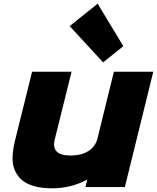

<svg xmlns="http://www.w3.org/2000/svg" viewBox="-20 -1023 860 1052"><path d="M819.8 -629.9 664.1 2H448.2L458 -38.1H456.1Q367.7 8.8 266.1 8.8Q209.5 8.8 167.5 -2.9Q125.5 -14.6 100.1 -36.6Q74.7 -58.6 61.3 -89.8Q47.9 -121.1 48.8 -159.9Q49.8 -198.7 60.1 -244.1L155.8 -629.9H372.1L280.8 -262.2Q256.8 -170.9 365.2 -170.9Q426.8 -170.9 465.1 -195.8Q503.4 -220.7 514.2 -265.1L604 -629.9ZM515.1 -1002.9 655.8 -770 544.9 -681.2 361.8 -879.9Z"/></svg>

Font: Sinkin Sans 900 X Black Italic
Style: Regular
Weight: 950
Italic angle: -112°
Designer: Keith Bates
Foundry: K-Type
Version: Sinkin Sans (version 1.0)  by Keith Bates   •   © 2014   www